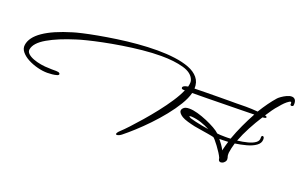

<svg xmlns="http://www.w3.org/2000/svg" viewBox="-83 -887 2117 1355"><g transform="rotate(20 976.0 -209.5)"><path d="M883 114Q863 129 849 129Q842 129 842 123Q842 119 847 111.5Q852 104 864 93Q883 76 916 40.5Q949 5 989 -41Q1029 -87 1069 -138Q1109 -189 1142 -239Q1175 -289 1193 -331H1184Q1167 -331 1167 -342Q1167 -358 1206 -364Q1211 -384 1211 -396Q1211 -408 1208 -415Q1191 -463 1121.5 -482.5Q1052 -502 955 -502Q888 -502 814.5 -494.5Q741 -487 668.5 -475.5Q596 -464 532.5 -451Q469 -438 421.5 -426Q374 -414 350 -406Q227 -368 149.5 -323Q72 -278 64 -228Q61 -210 76.5 -195.5Q92 -181 118.5 -171Q145 -161 177 -155.5Q209 -150 239 -150Q243 -150 260 -149Q277 -148 293 -149Q312 -149 319 -142Q322 -139 322 -135Q322 -127 307 -123Q293 -119 274 -117Q255 -115 238 -115Q203 -115 164 -125Q125 -135 91.5 -152.5Q58 -170 38 -194Q18 -218 22 -246Q30 -305 102.5 -355Q175 -405 309 -445Q331 -452 376.5 -462.5Q422 -473 484.5 -484.5Q547 -496 619.5 -506.5Q692 -517 768 -523.5Q844 -530 916 -530Q985 -530 1046.5 -522Q1108 -514 1155 -496Q1202 -478 1228.5 -446Q1255 -414 1253 -366Q1286 -367 1334 -367.5Q1382 -368 1430.5 -368.5Q1479 -369 1516.5 -369Q1554 -369 1566 -369Q1581 -369 1599 -369.5Q1617 -370 1638 -370Q1658 -370 1680.5 -369Q1703 -368 1727 -366Q1776 -446 1823 -499Q1829 -506 1845 -517.5Q1861 -529 1881 -538.5Q1901 -548 1918 -548Q1935 -548 1944.5 -535Q1954 -522 1951 -493Q1949 -487 1940 -485Q1928 -485 1928 -493Q1931 -511 1922 -511Q1918 -511 1911.5 -506.5Q1905 -502 1898 -497Q1882 -484 1867.5 -467.5Q1853 -451 1852 -449Q1835 -431 1818.5 -407.5Q1802 -384 1785 -358Q1790 -358 1794 -356Q1804 -351 1797 -344Q1792 -341 1773 -339Q1740 -288 1710.5 -232.5Q1681 -177 1661 -124Q1703 -129 1737.5 -138Q1772 -147 1792.5 -162Q1813 -177 1811 -200V-203Q1811 -216 1820 -216Q1832 -216 1832 -195Q1832 -166 1804.5 -146.5Q1777 -127 1735.5 -116Q1694 -105 1652 -99Q1646 -79 1641.5 -59.5Q1637 -40 1635 -23V-16Q1635 -12 1635 -7.5Q1635 -3 1636 1Q1638 7 1639 11Q1640 15 1640 17Q1641 20 1641 25Q1641 35 1634.5 43Q1628 51 1620 56Q1616 57 1612.5 58.5Q1609 60 1604 60Q1598 60 1593 56.5Q1588 53 1586 45Q1585 43 1585 39.5Q1585 36 1584 34Q1578 20 1565 -0.5Q1552 -21 1537 -41Q1522 -61 1510 -75Q1498 -89 1494 -90Q1492 -91 1478.5 -93.5Q1465 -96 1448 -99Q1429 -102 1401.5 -106.5Q1374 -111 1345 -116Q1317 -122 1289.5 -130Q1262 -138 1245 -148Q1232 -156 1223 -166Q1214 -176 1214 -187Q1214 -196 1221 -204Q1229 -214 1240.5 -217.5Q1252 -221 1268 -221Q1296 -221 1331.5 -211Q1367 -201 1403.5 -185.5Q1440 -170 1469 -153.5Q1498 -137 1512 -123Q1532 -120 1571 -120Q1581 -120 1591.5 -120Q1602 -120 1613 -121Q1633 -177 1658.5 -232Q1684 -287 1712 -338Q1668 -337 1608 -336Q1548 -335 1482 -334Q1416 -333 1355 -332Q1294 -331 1248 -331Q1237 -288 1207 -238.5Q1177 -189 1136 -138Q1095 -87 1049.5 -39.5Q1004 8 960.5 47.5Q917 87 883 114ZM1442 -130Q1410 -147 1375.5 -158.5Q1341 -170 1305 -173H1298Q1286 -173 1286 -170Q1286 -168 1291 -165Q1296 -162 1300 -160Q1316 -155 1341.5 -149Q1367 -143 1394 -138Q1421 -133 1442 -130ZM1586 -23Q1587 -25 1587 -27.5Q1587 -30 1588 -33Q1592 -48 1596 -63.5Q1600 -79 1605 -94Q1586 -93 1569 -92.5Q1552 -92 1539 -92Q1550 -79 1563 -61Q1576 -43 1586 -23Z"/></g></svg>

Font: WindSong Medium
Style: Regular
Weight: 500
Designer: Robert E. Leuschke
Foundry: Robert E. Leuschke
Version: Version 1.010; ttfautohint (v1.8.3)